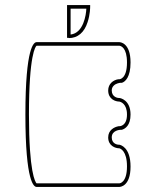

<svg xmlns="http://www.w3.org/2000/svg" viewBox="-20 -698 614 756"><path d="M406 -342C406 -307 435 -298 450 -298C455 -297 480 -290 480 -247C480 -201 451 -201 450 -201H448H447C430 -198 406 -186 406 -157C406 -123 435 -114 450 -114C454 -113 480 -104 480 -43C480 23 450 24 450 24H124C119 19 94 -18 94 -247C94 -484 120 -515 124 -518H450C456 -517 480 -511 480 -452C480 -386 450 -386 450 -386H448H446C426 -383 406 -368 406 -342ZM494 -42C494 -119 454 -127 451 -128H449C443 -128 420 -131 420 -157C420 -186 454 -187 456 -187H459H460C473 -191 494 -204 494 -247C494 -305 453 -312 451 -312H449C443 -312 420 -316 420 -342C420 -350 423 -356 428 -361C437 -370 452 -372 455 -372H456H459H460C473 -376 494 -394 494 -452C494 -530 453 -532 450 -532H124C114 -532 80 -515 80 -247C80 21 114 38 124 38H450C453 38 494 36 494 -42ZM320 -664C319 -640 309 -568 258 -562V-664ZM325 -611C335 -641 335 -670 335 -671V-678H244V-548C246 -550 249 -550 251 -548C286 -548 312 -570 325 -611Z"/></svg>

Font: Platiipus Light
Style: Light
Weight: 400
Version: Version 001.000